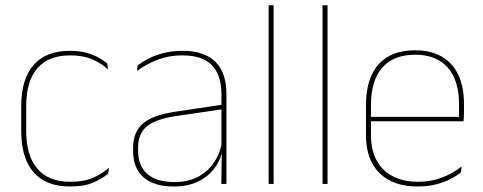

<svg xmlns="http://www.w3.org/2000/svg" viewBox="-20 -684 1797 714"><path d="M240.5 9.5Q150.5 9.5 104.8 -43.5Q59 -96.5 59 -196V-290.5Q59 -389.5 104.8 -442.2Q150.5 -495 240.5 -495Q275.5 -495 302 -487.5Q328.5 -480 347.8 -469.2Q367 -458.5 379 -447.5L381.5 -426Q358.5 -447.5 324.2 -462.8Q290 -478 240 -478Q160 -478 118.8 -429.8Q77.5 -381.5 77.5 -290.5V-196.5Q77.5 -105.5 118.8 -56.8Q160 -8 241.5 -8Q293.5 -8 328 -23.8Q362.5 -39.5 385.5 -60.5L382.5 -38.5Q363 -21.5 328.8 -6Q294.5 9.5 240.5 9.5Z M803 0 805 -128 803.5 -131.5V-292V-334.5Q803.5 -404.5 768.2 -441.2Q733 -478 659.5 -478Q605 -478 562 -460.2Q519 -442.5 489.5 -420L492 -441Q507.5 -453 531.2 -465.5Q555 -478 587.2 -486.5Q619.5 -495 659.5 -495Q701 -495 731.5 -484.2Q762 -473.5 782.2 -453Q802.5 -432.5 812.2 -402.8Q822 -373 822 -335V0ZM626 9.5Q553.5 9.5 514.2 -24.2Q475 -58 475 -123V-134.5Q475 -192.5 511 -224.2Q547 -256 631.5 -268.5L812.5 -295.5L813 -278.5L635 -252.5Q560 -241.5 526.8 -214.5Q493.5 -187.5 493.5 -135.5V-124Q493.5 -66.5 528.2 -36.8Q563 -7 628.5 -7Q680.5 -7 717.8 -27.2Q755 -47.5 777.5 -82.2Q800 -117 806.5 -160.5L816 -142H810Q806 -102.5 784 -67.8Q762 -33 722.5 -11.8Q683 9.5 626 9.5Z M979 0V-664.5H997.5V0Z M1179.5 0V-664.5H1198V0Z M1533.5 9.5Q1442 9.5 1391.5 -40.2Q1341 -90 1341 -180.5V-292.5Q1341 -392.5 1387.8 -444.8Q1434.5 -497 1523.5 -497Q1582 -497 1622.8 -473.5Q1663.5 -450 1684.5 -405.2Q1705.5 -360.5 1705.5 -296.5V-279.5Q1705.5 -268.5 1705.2 -257.5Q1705 -246.5 1704 -233H1687Q1687 -250.5 1687 -266.5Q1687 -282.5 1687 -296Q1687 -355.5 1668.2 -396.5Q1649.5 -437.5 1613 -459Q1576.5 -480.5 1523.5 -480.5Q1443.5 -480.5 1401.5 -432.5Q1359.5 -384.5 1359.5 -292.5V-243.5V-239.5V-181Q1359.5 -140 1371.2 -108Q1383 -76 1405.5 -53.8Q1428 -31.5 1460.5 -19.8Q1493 -8 1534 -8Q1581.5 -8 1621.5 -22.8Q1661.5 -37.5 1696.5 -65L1694 -43Q1664.5 -19 1623.5 -4.8Q1582.5 9.5 1533.5 9.5ZM1349.5 -233V-249.5H1697.5V-233Z"/></svg>

Font: Anek Latin Thin
Style: Regular
Weight: 250
Designer: Yesha Goshar
Foundry: Ek Type
Version: Version 1.003